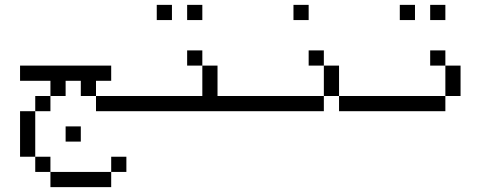

<svg xmlns="http://www.w3.org/2000/svg" viewBox="-20 -645 2040 790"><path d="M500 62.5V0H437.5V62.5H187.5V125H437.5V62.5ZM312.5 -62.5V-125H250V-62.5ZM500 -187.5V-250H375V-187.5ZM437.5 -312.5V-375H62.5V-312.5H187.5V-250H125V-187.5H62.5V0H125V62.5H187.5V0H125V-187.5H187.5V-250H250V-312.5H312.5V-250H375V-312.5Z M1000 -187.5V-250H875Q875 -250 875 -375H812.5Q812.5 -375 812.5 -250H500V-187.5ZM687.5 -562.5V-625H625V-562.5ZM812.5 -562.5V-625H750V-562.5ZM812.5 -375V-437.5H750V-375Z M1500 -187.5V-250H1375V-187.5ZM1250 -562.5V-625H1187.5V-562.5ZM1312.5 -250H1000V-187.5H1312.5ZM1312.5 -250H1375Q1375 -250 1375 -375H1312.5Q1312.5 -375 1312.5 -250ZM1312.5 -375V-437.5H1250V-375Z M1687.5 -562.5V-625H1625V-562.5ZM1812.5 -562.5V-625H1750V-562.5ZM1812.5 -250H1500V-187.5H1812.5ZM1812.5 -250H1875Q1875 -250 1875 -375H1812.5Q1812.5 -375 1812.5 -250ZM1812.5 -375V-437.5H1750V-375Z"/></svg>

Font: UnifontExMono
Style: Regular
Weight: 500
Version: Version 15.0.06